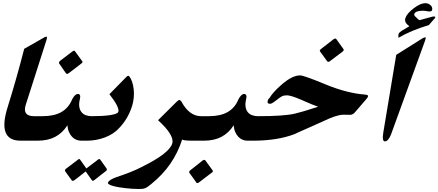

<svg xmlns="http://www.w3.org/2000/svg" viewBox="-20 -973 2813 1232"><path d="M216.8 -70.3H111.8Q-40 -70.3 30.3 -289.6Q85 -464.4 135.3 -659.7L250 -725.1Q270 -737.8 277.8 -737.8Q285.6 -737.8 276.4 -710.4L145 -299.8Q122.6 -227.5 198.7 -227.5H266.6Z M533.2 -70.3H500Q484.4 -70.3 469.5 -76.4Q454.6 -82.5 442.6 -95Q430.7 -107.4 422.6 -125.7Q414.6 -144 412.6 -168.9Q380.4 -119.1 333.7 -94.7Q287.1 -70.3 221.7 -70.3H189L238.8 -227.5H252.9Q328.1 -227.5 374.5 -254.4Q420.9 -281.2 442.9 -335.4Q460.9 -370.1 480 -370.1Q489.7 -370.1 493.2 -361.6Q496.6 -353 492.2 -335.4Q485.8 -308.6 488.8 -288.3Q491.7 -268.1 502.2 -254.4Q512.7 -240.7 529.8 -234.1Q546.9 -227.5 568.8 -227.5H583ZM507.8 -580.1Q510.7 -577.6 509.3 -573.7Q507.3 -568.8 502.4 -565.9Q481.9 -550.3 461.4 -533.9Q440.9 -517.6 419.4 -502.4Q414.6 -499 410.6 -499Q406.7 -499 403.3 -502.4L359.9 -565.4Q357.4 -567.9 358.9 -572.8Q360.8 -579.1 367.2 -584Q385.7 -598.1 406 -613.5Q426.3 -628.9 444.8 -643.1Q450.7 -647.5 455.1 -647.5Q460.4 -647.5 461.9 -643.1Z M827.6 -293Q814.9 -252.4 794.2 -216.8Q773.4 -181.2 743.7 -150.4V-150.9Q726.1 -130.9 702.4 -115.7Q678.7 -100.6 651.6 -90.6Q624.5 -80.6 595.7 -75.4Q566.9 -70.3 538.6 -70.3H505.9L555.7 -227.5H569.8Q605 -227.5 635 -229.2Q665 -231 687.5 -234.4Q710 -237.8 723.6 -243.2Q737.3 -248.5 739.3 -255.4Q748.5 -283.2 682.1 -368.7L792.5 -481Q795.4 -483.4 797.9 -485.1Q800.3 -486.8 802.7 -486.8Q806.6 -486.8 808.6 -483.9Q820.8 -469.2 828.1 -446.8Q835.4 -424.3 838.1 -398.7Q840.8 -373 838.1 -345.5Q835.4 -317.9 827.6 -293ZM397.5 125Q396 121.6 397 118.7Q397.9 114.7 403.3 109.9L481 50.8Q486.8 47.4 489.3 47.4Q492.2 47.4 493.7 50.8L534.2 107.9Q551.3 95.2 572 79.3Q592.8 63.5 609.4 50.8Q613.3 47.4 617.2 47.4Q620.1 47.4 623 50.8L664.6 109.4Q666.5 113.8 665 117.7Q663.6 123.5 657.2 126.5Q640.1 139.6 620.8 154.8Q601.6 169.9 585 183.1Q579.6 187 575.7 187Q571.8 187 569.3 183.1L529.8 127Q512.2 141.1 493.9 155.3Q475.6 169.4 458 183.1Q451.2 187.5 447.3 187.5Q442.9 187.5 439.5 183.1Z M1283.2 -70.3H1217.3Q1155.3 -70.3 1148.9 -78.1Q1122.1 6.3 1073 77.6Q1023.9 148.9 948.7 209.5Q936 219.7 927.2 225.8Q918.5 231.9 910.4 234.9Q902.3 237.8 893.3 238.8Q884.3 239.7 870.6 239.7Q852.1 239.7 829.8 238.3Q807.6 236.8 785.2 234.4Q762.7 231.9 741.5 228.3Q720.2 224.6 704.3 220Q688.5 215.3 679.7 210.2Q670.9 205.1 672.9 199.2Q678.2 181.2 726.1 164.1Q772.9 148.4 813 132.8Q853 117.2 888.2 99.1H887.7Q978.5 54.7 1026.9 17.1Q1075.2 -20.5 1085 -51.3Q1093.3 -77.1 1071 -114.5Q1048.8 -151.9 994.1 -201.7L1114.3 -320.8Q1119.6 -325.7 1123.8 -328.6Q1127.9 -331.5 1131.3 -331.5Q1133.8 -331.5 1137.9 -328.1Q1142.1 -324.7 1144.5 -320.8Q1168.9 -274.9 1200.7 -251.2Q1232.4 -227.5 1270.5 -227.5H1333Z M1600.1 -70.3H1566.9Q1551.3 -70.3 1536.4 -76.4Q1521.5 -82.5 1509.5 -95Q1497.6 -107.4 1489.5 -125.7Q1481.4 -144 1479.5 -168.9Q1447.3 -119.1 1400.6 -94.7Q1354 -70.3 1288.6 -70.3H1255.9L1305.7 -227.5H1319.8Q1395 -227.5 1441.4 -254.4Q1487.8 -281.2 1509.8 -335.4Q1527.8 -370.1 1546.9 -370.1Q1556.6 -370.1 1560.1 -361.6Q1563.5 -353 1559.1 -335.4Q1552.7 -308.6 1555.7 -288.3Q1558.6 -268.1 1569.1 -254.4Q1579.6 -240.7 1596.7 -234.1Q1613.8 -227.5 1635.7 -227.5H1649.9ZM1343.8 119.6Q1347.2 123.5 1345.7 127Q1345.2 130.9 1338.4 135.3L1254.9 198.7Q1249.5 201.7 1246.1 201.7Q1242.2 201.7 1240.2 198.7Q1230.5 184.6 1218.3 167.7Q1206.1 150.9 1195.3 136.2Q1192.9 132.3 1194.3 127.9Q1196.3 122.6 1202.1 118.7Q1221.7 103.5 1241.7 87.6Q1261.7 71.8 1280.3 56.6Q1286.6 52.7 1290.5 52.7Q1294.9 52.7 1297.9 56.6Z M2184.1 -657.7Q2186.5 -655.3 2185.1 -650.4Q2184.6 -648.4 2182.9 -646.5Q2181.2 -644.5 2178.7 -642.1L2095.2 -579.1Q2090.8 -576.2 2086.9 -576.2Q2083 -576.2 2080.1 -579.1L2034.2 -642.1Q2031.2 -645.5 2032.2 -649.9Q2034.7 -654.8 2040.5 -659.2L2120.1 -721.2Q2127 -725.6 2131.3 -725.6Q2135.7 -725.6 2138.7 -721.2ZM2259.3 -254.4Q2247.6 -239.3 2230.5 -236.3Q2231 -236.8 2181.2 -236.8Q2140.1 -236.8 2048.3 -192.4Q1977.5 -160.2 1933.3 -141.1Q1889.2 -122.1 1871.1 -112.8Q1813.5 -90.8 1746.6 -80.6Q1679.7 -70.3 1605.5 -70.3H1572.8L1622.6 -227.5H1636.7Q1717.3 -227.5 1776.1 -231.4Q1835 -235.4 1871.6 -243.7Q1894.5 -249 1931.4 -259.8Q1968.3 -270.5 2021.5 -288.1Q2005.9 -293.5 1979 -304.2Q1952.1 -314.9 1911.1 -333.5Q1876.5 -348.6 1854.2 -355Q1832 -361.3 1822.8 -361.3Q1811.5 -361.3 1803.7 -359.9Q1795.9 -358.4 1788.8 -355Q1781.7 -351.6 1773.9 -345.7Q1766.1 -339.8 1754.9 -331.1L1739.7 -319.8Q1732.9 -314.5 1725.8 -310.8Q1718.8 -307.1 1711.9 -307.1Q1691.4 -307.1 1698.7 -329.1Q1700.7 -335.9 1708 -343.3V-342.3Q1720.2 -362.8 1738.5 -383.1Q1756.8 -403.3 1781.7 -425.3Q1853 -489.3 1905.3 -489.3Q1918 -489.3 1960.4 -474.1Q2002.9 -459 2068.4 -431.6Q2140.1 -402.3 2203.4 -386.2Q2266.6 -370.1 2321.3 -366.2Q2333.5 -365.2 2338.4 -362.3Q2343.3 -359.4 2340.8 -352.1Q2339.8 -349.1 2336.9 -345.2Q2334 -341.3 2328.6 -335L2329.1 -335.4Z M2731.9 -812Q2674.3 -794.9 2626 -774.7Q2577.6 -754.4 2536.6 -730.5Q2535.2 -746.1 2537.6 -755.4Q2541 -764.6 2557.6 -775.4Q2574.2 -786.1 2606.9 -804.7Q2588.9 -817.4 2582.8 -829.8Q2576.7 -842.3 2581.1 -856.4Q2590.8 -886.7 2634.8 -919.9Q2657.2 -937 2675.5 -944.8Q2693.8 -952.6 2709 -952.6Q2719.2 -952.6 2728 -949Q2736.8 -945.3 2743.2 -939.2Q2749.5 -933.1 2752.2 -925.3Q2754.9 -917.5 2752.9 -908.7Q2752 -904.3 2747.6 -901.9Q2743.2 -899.4 2737.3 -899.4Q2733.9 -899.4 2728 -900.1Q2722.2 -900.9 2715.8 -901.9Q2709.5 -902.8 2704.1 -903.6Q2698.7 -904.3 2696.3 -904.3Q2645 -904.3 2638.2 -882.8Q2634.8 -874 2651.4 -860.8Q2656.7 -854.5 2661.9 -850.1Q2667 -845.7 2671.9 -843.3L2676.3 -844.7Q2694.8 -850.1 2714.4 -855.2Q2733.9 -860.4 2754.9 -866.2Q2757.3 -866.7 2760 -866.9Q2762.7 -867.2 2765.6 -867.2Q2774.4 -867.2 2772.9 -862.3Q2772 -858.4 2770.3 -856Q2768.6 -853.5 2766.1 -851.1V-851.6ZM2489.7 -111.8Q2481 -89.8 2471.2 -77.9Q2461.4 -65.9 2449.7 -65.9Q2430.2 -65.9 2439.5 -122.6L2522.5 -621.1L2690.4 -726.6Q2701.7 -733.4 2708.5 -733.4Q2712.4 -733.4 2711.7 -727.8Q2710.9 -722.2 2707 -710.9Z"/></svg>

Font: XB Zar
Style: Bold Italic
Weight: 700
Italic angle: -12°
Designer: Behnam
Foundry: Irmug
Version: Version 8.005 2009